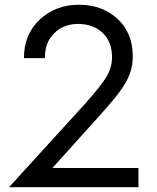

<svg xmlns="http://www.w3.org/2000/svg" viewBox="-20 -781 653 801"><path d="M198.7 -80.1H557.6V0H17.6L331.1 -343.8Q402.8 -423.8 425 -462.2Q447.3 -500.5 447.3 -541Q447.3 -607.4 408.2 -643.8Q369.1 -680.2 308.6 -681.2Q247.1 -682.1 206.8 -643.1Q166.5 -604 167.5 -538.6H80.1Q79.1 -637.2 146.2 -699.7Q213.4 -762.2 312.5 -761.2Q405.8 -760.3 468.3 -704.1Q530.8 -647.9 533.7 -555.2Q535.6 -511.7 522.2 -474.9Q508.8 -438 479.5 -398.7Q450.2 -359.4 388.7 -291Z"/></svg>

Font: Now
Style: Regular
Weight: 400
Designer: Alfredo Marco Pradil
Foundry: Alfredo Marco Pradil
Version: Version 1.002;PS 001.002;hotconv 1.0.88;makeotf.lib2.5.64775